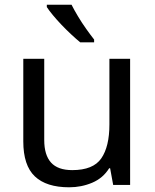

<svg xmlns="http://www.w3.org/2000/svg" viewBox="-20 -786 658 816"><path d="M533 -536V0H461L448 -71H444Q418 -29 372 -9.5Q326 10 274 10Q177 10 128 -36.5Q79 -83 79 -185V-536H168V-191Q168 -127 197 -95Q226 -63 287 -63Q376 -63 410.5 -113Q445 -163 445 -257V-536ZM284 -766Q295 -744 311.5 -716.5Q328 -689 346.5 -663Q365 -637 380 -618V-606H321Q304 -620 283 -639.5Q262 -659 241.5 -680.5Q221 -702 204.5 -722Q188 -742 179 -756V-766Z"/></svg>

Font: Noto Sans Adlam
Style: Regular
Weight: 400
Designer: Mark Jamra, Neil Patel
Foundry: JamraPatel LLC
Version: Version 3.001